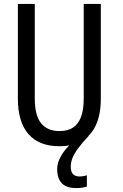

<svg xmlns="http://www.w3.org/2000/svg" viewBox="-20 -734 625 977"><path d="M340 115Q340 140 351.5 152Q363 164 384 164Q396 164 406 162Q416 160 422 158V215Q411 219 397.5 221Q384 223 368 223Q318 223 294.5 198.5Q271 174 271 127Q271 100 283 74.5Q295 49 313.5 26.5Q332 4 352 -12L432 -43Q397 -6 376.5 22Q356 50 348 72Q340 94 340 115ZM493 -232Q493 -153 469 -99.5Q445 -46 398.5 -18Q352 10 281 10Q179 10 125 -51.5Q71 -113 71 -232V-714H157V-231Q157 -147 189 -107Q221 -67 283 -67Q325 -67 352 -85Q379 -103 392.5 -139.5Q406 -176 406 -232V-714H493Z"/></svg>

Font: Noto Sans Display Condensed
Style: Regular
Weight: 400
Width: 3
Designer: Monotype Design Team
Foundry: Monotype Imaging Inc.
Version: Version 2.003